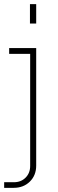

<svg xmlns="http://www.w3.org/2000/svg" viewBox="-25 -703 281 923"><path d="M-5 200V173H42Q76 173 98 151Q120 129 120 95V-457L133 -444H19V-472H149V93Q149 140 118.5 170Q88 200 41 200ZM119 -590V-683H149V-590Z"/></svg>

Font: SUSE Thin
Style: Regular
Weight: 250
Designer: Rene Bieder
Foundry: SUSE
Version: Version 1.000